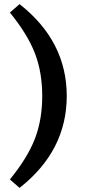

<svg xmlns="http://www.w3.org/2000/svg" viewBox="-20 -744 417 932"><path d="M28 -683 75 -724Q304 -544 304 -278Q304 -12 75 168L28 127Q113 23 149 -69.5Q185 -162 185 -278Q185 -394 149 -486.5Q113 -579 28 -683Z"/></svg>

Font: TypoPRO Source Serif Pro
Style: Bold
Weight: 700
Designer: Frank Grießhammer
Foundry: Adobe Systems Incorporated
Version: Version 1.017;PS 1.0;hotconv 1.0.79;makeotf.lib2.5.61930